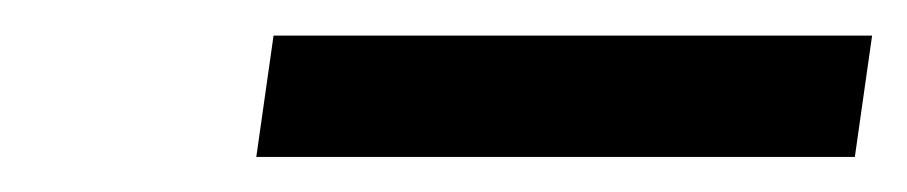

<svg xmlns="http://www.w3.org/2000/svg" viewBox="-20 -697 515 109"><path d="M125.5 -607.9 135.3 -676.8H475.1L465.3 -607.9Z"/></svg>

Font: Fivo Sans Med
Style: Regular
Weight: 450
Designer: Alexander Slobzheninov
Foundry: Alexander Slobzheninov
Version: 1.0